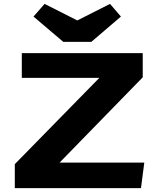

<svg xmlns="http://www.w3.org/2000/svg" viewBox="-20 -966 821 986"><path d="M56 0V-123L490 -566H92V-693H713V-569L286 -131H721L704 0ZM152 -881 209 -946 377 -861 545 -946 601 -881 449 -751H305Z"/></svg>

Font: Fix15 Mono
Style: Bold
Weight: 700
Designer: Carrois Corporate & Edenspiekermann AG
Foundry: Carrois Corporate GbR & Edenspiekermann AG
Version: Version 3.206